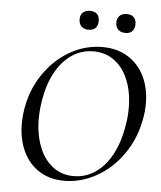

<svg xmlns="http://www.w3.org/2000/svg" viewBox="-56 -851 764 911"><g transform="rotate(5 326.0 -395.0)"><path d="M60 -241Q60 -276 66 -313Q82 -406 132.5 -479.5Q183 -553 255.5 -594.5Q328 -636 410 -636Q481 -636 532.5 -603.5Q584 -571 611 -514.5Q638 -458 638 -386Q638 -348 631 -313Q614 -218 561.5 -143.5Q509 -69 435.5 -28.5Q362 12 283 12Q214 12 163.5 -20.5Q113 -53 86.5 -110.5Q60 -168 60 -241ZM549 -260Q559 -309 559 -358Q559 -431 536.5 -488.5Q514 -546 471 -579Q428 -612 370 -612Q286 -612 226.5 -546Q167 -480 147 -366Q138 -318 138 -272Q138 -199 160 -140.5Q182 -82 224.5 -48Q267 -14 326 -14Q408 -14 467.5 -79Q527 -144 549 -260ZM290 -758Q290 -779 302.5 -790.5Q315 -802 336 -802Q358 -802 369.5 -790.5Q381 -779 381 -758Q381 -736 369.5 -724Q358 -712 336 -712Q315 -712 302.5 -724Q290 -736 290 -758ZM465 -758Q465 -779 477.5 -790.5Q490 -802 512 -802Q533 -802 544.5 -790.5Q556 -779 556 -758Q556 -736 544.5 -724Q533 -712 512 -712Q490 -712 477.5 -724Q465 -736 465 -758Z"/></g></svg>

Font: Cormorant Garamond Medium
Style: Italic
Weight: 500
Italic angle: -10°
Designer: Christian Thalmann (Catharsis Fonts)
Foundry: Catharsis Fonts
Version: Version 4.000